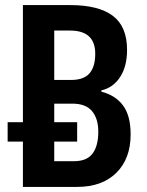

<svg xmlns="http://www.w3.org/2000/svg" viewBox="-20 -734 576 754"><path d="M70 0V-178H10V-254H70V-714H256Q367 -714 423 -672Q479 -630 479 -538Q479 -474 452 -432Q425 -390 378 -379V-374Q433 -360 463 -320Q493 -280 493 -206Q493 -111 437 -55.5Q381 0 283 0ZM193 -420H259Q309 -420 331.5 -446Q354 -472 354 -523Q354 -614 255 -614H193ZM193 -101H271Q321 -101 343.5 -131Q366 -161 366 -217Q366 -268 341.5 -297.5Q317 -327 264 -327H193V-254H283V-178H193Z"/></svg>

Font: Avrile Sans Condensed SemiBold
Style: Regular
Weight: 600
Width: 3
Designer: Monotype Design Team
Foundry: Monotype Imaging Inc.
Version: Version 2.001;September 10, 2019;FontCreator 11.5.0.2425 64-